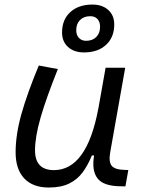

<svg xmlns="http://www.w3.org/2000/svg" viewBox="-20 -816 626 846"><path d="M194.8 10.3Q124.5 10.3 86.7 -30Q48.8 -70.3 48.8 -145Q48.8 -222.2 74.2 -313Q99.6 -403.8 150.9 -527.3L234.9 -511.7Q183.1 -382.3 158.7 -297.4Q134.3 -212.4 134.3 -153.8Q134.3 -66.4 217.8 -66.4Q362.3 -66.4 413.1 -336.9V-336.4L445.3 -517.6H531.7L465.8 -146Q458 -103.5 471.9 -85.9Q485.8 -68.4 528.8 -67.4L545.4 -66.9L532.7 4.9H515.6Q437.5 4.9 410.4 -29.1Q383.3 -63 394.5 -130.9H384.8Q367.7 -88.9 344.5 -57.1Q321.3 -25.4 285.4 -7.6Q249.5 10.3 194.8 10.3ZM350.1 -585Q306.2 -585 279.8 -608.9Q253.4 -632.8 253.4 -672.9Q253.4 -729.5 289.8 -762.7Q326.2 -795.9 387.2 -795.9Q430.7 -795.9 457 -772.2Q483.4 -748.5 483.4 -708Q483.4 -651.9 447.3 -618.4Q411.1 -585 350.1 -585ZM359.4 -636.2Q387.7 -636.2 404.3 -653.1Q420.9 -669.9 420.9 -698.2Q420.9 -719.7 409.4 -732.2Q397.9 -744.6 377.9 -744.6Q349.6 -744.6 332.8 -728Q315.9 -711.4 315.9 -682.6Q315.9 -661.6 327.9 -648.9Q339.8 -636.2 359.4 -636.2Z"/></svg>

Font: Cascadia Mono PL SemiLight
Style: Italic
Weight: 350
Italic angle: -10°
Monospace: yes
Designer: Aaron Bell
Foundry: Saja Typeworks
Version: Version 2404.023; ttfautohint (v1.8.4)